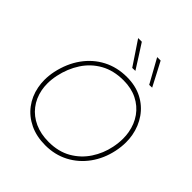

<svg xmlns="http://www.w3.org/2000/svg" viewBox="-254 -1144 1328 1328"><g transform="rotate(45 409.5 -480.5)"><path d="M403 9Q316.5 9 250 -23Q183.5 -55 141.5 -110.8Q99.5 -166.5 85.5 -239Q79 -272.5 79 -307.5Q79 -349 88 -393Q110 -495 163.5 -569.5Q217 -644 295 -684.5Q373 -725 469 -725Q554 -725 618.8 -691.5Q683.5 -658 724.2 -599.5Q765 -541 778.5 -466.5Q784 -434.5 784 -401Q784 -356.5 774 -309Q754 -215 702 -143.2Q650 -71.5 573.5 -31.2Q497 9 403 9ZM403 -24Q498.5 -24 568.5 -64.2Q638.5 -104.5 682.2 -171Q726 -237.5 742 -316Q751.5 -362 751.5 -404.5Q751.5 -435 746.5 -463.5Q734.5 -531.5 697.8 -582.8Q661 -634 603 -663Q545 -692 469 -692Q371.5 -692 300 -652Q228.5 -612 183.5 -543Q138.5 -474 120 -387Q111 -343.5 111 -304Q111 -272.5 116.5 -243.5Q129.5 -177 167.8 -127.8Q206 -78.5 266 -51.2Q326 -24 403 -24ZM450 -795Q420.5 -839 392 -882Q362.5 -926 333 -970H369Q396.5 -927.5 424.5 -883.5Q452.5 -839.5 480 -796ZM616 -795Q591.5 -839.5 567 -883.5Q542.5 -927.5 519 -970H553Q575.5 -927.5 598.5 -883.5Q621 -839.5 644 -796Z"/></g></svg>

Font: Heraclito Thin
Style: Italic
Weight: 100
Italic angle: -12°
Designer: Kostas Bartsokas (font) & Cristiano Sobral (main changes)
Foundry: Kostas Bartsokas (font) & Cristiano Sobral (main changes)
Version: Version 1.00;July 8, 2020;FontCreator 13.0.0.2655 64-bit